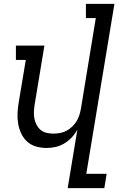

<svg xmlns="http://www.w3.org/2000/svg" viewBox="-20 -755 640 990"><path d="M329 215 379 -87Q368 -66 351 -47.5Q334 -29 312.5 -16Q291 -3 267.5 2.5Q244 8 221 8Q192 8 166 0.5Q140 -7 120.5 -24.5Q101 -42 89.5 -66.5Q78 -91 73.5 -118Q69 -145 70.5 -173Q72 -201 77 -230L113 -446H62V-520H209L159 -218Q156 -199 155 -181Q154 -163 157 -145.5Q160 -128 168 -112.5Q176 -97 188.5 -86Q201 -75 218.5 -70.5Q236 -66 255 -66Q271 -66 288.5 -69Q306 -72 321.5 -80Q337 -88 350.5 -100.5Q364 -113 373.5 -128Q383 -143 388.5 -159.5Q394 -176 397 -193L474 -662H423V-735H570L425 141H530L518 215Z"/></svg>

Font: Iosevka HT Extended
Style: Italic
Weight: 400
Width: 7
Italic angle: -9°
Monospace: yes
Designer: Belleve Invis
Foundry: Belleve Invis
Version: Version 32.3.0; ttfautohint (v1.8.4)